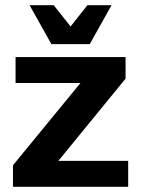

<svg xmlns="http://www.w3.org/2000/svg" viewBox="-20 -720 544 740"><path d="M205 -100H474V0H30V-83L290 -400H40V-500H464V-417ZM410 -700 326 -550H178L94 -700H187L252 -618L317 -700Z"/></svg>

Font: Fivo Sans Modern
Style: Regular
Weight: 700
Designer: Alexander Slobzheninov
Foundry: Alexander Slobzheninov
Version: 1.0